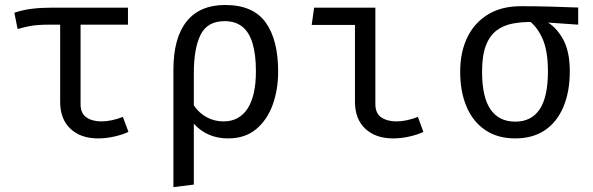

<svg xmlns="http://www.w3.org/2000/svg" viewBox="-20 -558 2440 790"><path d="M506.5 -526.5V-456.5H182.5Q158 -456.5 139 -455.2Q120 -454 100.2 -450.2Q80.5 -446.5 52.5 -438.5L39 -505.5Q74 -517.5 111.8 -522Q149.5 -526.5 194.5 -526.5ZM311.5 -472.5V-130Q311.5 -91.5 335.5 -75Q359.5 -58.5 397.5 -58.5Q418.5 -58.5 441.2 -63.5Q464 -68.5 485.5 -77L508.5 -15.5Q490.5 -6 454.8 2.8Q419 11.5 383.5 11.5Q312 11.5 269.8 -28.2Q227.5 -68 227.5 -139.5V-472.5Z M906.5 -537.5Q1021 -537.5 1072.8 -466Q1124.5 -394.5 1124.5 -263.5Q1124.5 -189.5 1102 -127Q1079.5 -64.5 1033.8 -26.5Q988 11.5 918.5 11.5Q875 11.5 839.8 -3.8Q804.5 -19 777.5 -49V201.5L693.5 212V-270.5Q693.5 -402 747.8 -469.8Q802 -537.5 906.5 -537.5ZM904.5 -471Q833.5 -471 805.5 -415.2Q777.5 -359.5 777.5 -257V-124.5Q798.5 -93 830.2 -75.8Q862 -58.5 899.5 -58.5Q964.5 -58.5 998.8 -111.5Q1033 -164.5 1033 -264Q1033 -333.5 1019.2 -379.5Q1005.5 -425.5 977 -448.2Q948.5 -471 904.5 -471Z M1440.5 -455.5H1262.5L1272.5 -526.5H1524.5V-130Q1524.5 -91.5 1549 -75Q1573.5 -58.5 1611.5 -58.5Q1632.5 -58.5 1655.2 -63.5Q1678 -68.5 1699.5 -77L1722 -15.5Q1704.5 -6 1668.8 2.8Q1633 11.5 1597 11.5Q1526 11.5 1483.2 -28.2Q1440.5 -68 1440.5 -139.5Z M2123.5 -532.5Q2180.5 -532.5 2245.2 -530.8Q2310 -529 2359 -527V-456.5L2215.5 -466.5L2175.5 -467.5Q2129 -468.5 2090.2 -461.2Q2051.5 -454 2023 -432.5Q1994.5 -411 1979 -370Q1963.5 -329 1963.5 -263Q1963.5 -158.5 1998.2 -108Q2033 -57.5 2100 -57.5Q2166.5 -57.5 2200.5 -108.2Q2234.5 -159 2234.5 -264Q2234.5 -349 2212.5 -398.2Q2190.5 -447.5 2157 -472.5L2223.5 -471.5Q2265.5 -451 2295 -399.8Q2324.5 -348.5 2324.5 -265.5Q2324.5 -180.5 2298.2 -118.2Q2272 -56 2222 -22.2Q2172 11.5 2100 11.5Q2027.5 11.5 1976.8 -22.8Q1926 -57 1899.8 -118.8Q1873.5 -180.5 1873.5 -263Q1873.5 -344 1903 -404.5Q1932.5 -465 1988.2 -498.8Q2044 -532.5 2123.5 -532.5Z"/></svg>

Font: Fira Code Light
Style: Regular
Weight: 400
Monospace: yes
Version: Version 5.002